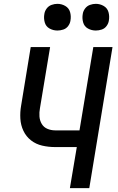

<svg xmlns="http://www.w3.org/2000/svg" viewBox="-20 -980 616 1000"><path d="M344 0H445L566 -735H466L394 -301H267Q246 -301 227 -309Q208 -317 197.5 -334.5Q187 -352 185.5 -373.5Q184 -395 188 -416L241 -735H140L90 -430Q84 -396 86 -362Q88 -328 102 -298.5Q116 -269 141.5 -249Q167 -229 200 -221.5Q233 -214 267 -214H380ZM479 -821Q494 -821 509.5 -826Q525 -831 535 -844.5Q545 -858 547 -873Q551 -896 545 -917Q539 -938 520 -949Q501 -960 479 -960Q464 -960 448.5 -954.5Q433 -949 423 -935.5Q413 -922 411 -907Q407 -885 413 -863.5Q419 -842 438 -831.5Q457 -821 479 -821ZM279 -821Q294 -821 309.5 -826Q325 -831 335 -844.5Q345 -858 347 -873Q351 -896 345 -917Q339 -938 320 -949Q301 -960 279 -960Q264 -960 248.5 -954.5Q233 -949 223 -935.5Q213 -922 211 -907Q207 -885 213 -863.5Q219 -842 238 -831.5Q257 -821 279 -821Z"/></svg>

Font: Iosevka Sparkle Medium Oblique
Style: Regular
Weight: 500
Italic angle: -9°
Designer: Belleve Invis
Foundry: Belleve Invis
Version: Version 4.5.0; ttfautohint (v1.8.3)